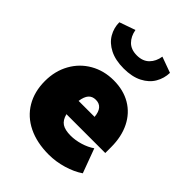

<svg xmlns="http://www.w3.org/2000/svg" viewBox="-223 -884 1003 1003"><g transform="rotate(45 278.5 -382.0)"><path d="M523 -206H236Q245 -171 267 -156.5Q289 -142 331 -142Q365 -142 401.5 -153Q438 -164 465 -183L515 -48Q477 -22 424.5 -6.5Q372 9 320 9Q232 9 167.5 -22.5Q103 -54 68.5 -112.5Q34 -171 34 -249Q34 -323 66.5 -381.5Q99 -440 156.5 -473Q214 -506 286 -506Q358 -506 411.5 -474.5Q465 -443 494 -385Q523 -327 523 -249ZM232 -300H350Q344 -368 292 -368Q266 -368 251.5 -351.5Q237 -335 232 -300ZM92 -741 180 -772Q187 -732 211.5 -707.5Q236 -683 279 -683Q322 -683 347 -708Q372 -733 378 -773L466 -741Q465 -700 444.5 -664.5Q424 -629 382 -607.5Q340 -586 279 -586Q217 -586 175 -607.5Q133 -629 112.5 -664.5Q92 -700 92 -741Z"/></g></svg>

Font: Nunito Sans Heavy
Style: Regular
Weight: 400
Designer: Vernon Adams
Foundry: Vernon Adams
Version: Version 2.500